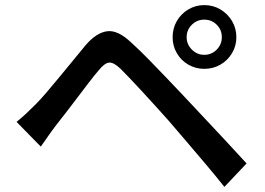

<svg xmlns="http://www.w3.org/2000/svg" viewBox="-20 -751 1040 753"><path d="M712 -605Q712 -577 732.5 -556.5Q753 -536 781 -536Q810 -536 830 -556.5Q850 -577 850 -605Q850 -634 830 -654Q810 -674 781 -674Q753 -674 732.5 -654Q712 -634 712 -605ZM657 -605Q657 -640 673.5 -668.5Q690 -697 718.5 -714Q747 -731 781 -731Q816 -731 844.5 -714Q873 -697 890 -668.5Q907 -640 907 -605Q907 -571 890 -542.5Q873 -514 844.5 -497.5Q816 -481 781 -481Q747 -481 718.5 -497.5Q690 -514 673.5 -542.5Q657 -571 657 -605ZM45 -273Q66 -290 83 -306Q100 -322 121 -343Q139 -361 162 -388Q185 -415 211.5 -447Q238 -479 265 -512Q292 -545 316 -574Q358 -623 400.5 -628.5Q443 -634 497 -582Q529 -553 565 -516Q601 -479 636.5 -442Q672 -405 701 -374Q735 -338 777.5 -292.5Q820 -247 864.5 -199.5Q909 -152 947 -110L860 -18Q826 -61 787 -107Q748 -153 710.5 -197Q673 -241 642 -277Q620 -302 593.5 -331Q567 -360 540.5 -389Q514 -418 491 -442Q468 -466 453 -481Q426 -507 408 -505.5Q390 -504 366 -474Q349 -454 327.5 -426Q306 -398 283 -367.5Q260 -337 238 -308.5Q216 -280 200 -260Q184 -239 168 -216Q152 -193 140 -176Z"/></svg>

Font: Noto Sans KR Medium
Style: Regular
Weight: 500
Designer: Ryoko NISHIZUKA  (kana, bopomofo & ideographs); Paul D. Hunt (Latin, Greek & Cyrillic); Sandoll Communications , Soo-you
Foundry: Adobe
Version: Version 2.004-H2;hotconv 1.0.118;makeotfexe 2.5.65603